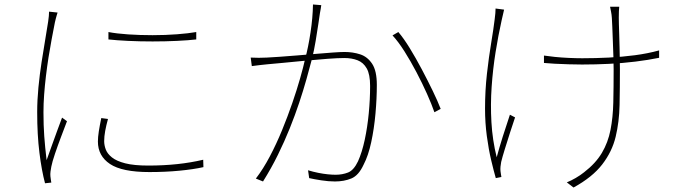

<svg xmlns="http://www.w3.org/2000/svg" viewBox="-20 -794 3040 857"><path d="M464 -651Q500 -644 552 -640.5Q604 -637 661 -637Q718 -637 770 -641Q822 -645 856 -651V-618Q822 -614 770 -611.5Q718 -609 661 -609Q604 -609 551.5 -611.5Q499 -614 464 -618ZM462 -263Q454 -234 449.5 -209.5Q445 -185 445 -164Q445 -146 452 -127Q459 -108 479.5 -91.5Q500 -75 539 -65Q578 -55 642 -55Q710 -55 771 -61.5Q832 -68 887 -81L888 -48Q843 -38 780.5 -32Q718 -26 647 -26Q525 -26 471 -62Q417 -98 417 -162Q417 -182 421 -207.5Q425 -233 432 -267ZM237 -738Q235 -732 233 -725Q231 -718 229 -710.5Q227 -703 225 -694Q218 -658 210.5 -618.5Q203 -579 196.5 -537.5Q190 -496 185 -454Q180 -412 177 -371.5Q174 -331 174 -293Q174 -235 177.5 -186.5Q181 -138 188 -79Q198 -107 210.5 -142Q223 -177 235.5 -211Q248 -245 257 -269L279 -253Q268 -224 253 -184.5Q238 -145 225.5 -108Q213 -71 209 -50Q207 -40 205.5 -28.5Q204 -17 205 -7Q206 0 207 8Q208 16 209 21L181 24Q166 -32 156 -112Q146 -192 146 -293Q146 -347 151.5 -404Q157 -461 165.5 -516Q174 -571 182 -618Q190 -665 195 -698Q197 -712 198 -722.5Q199 -733 199 -742Z M1414 -771Q1413 -763 1411.5 -754.5Q1410 -746 1408 -735Q1406 -722 1401 -687.5Q1396 -653 1389 -611.5Q1382 -570 1373 -533Q1362 -491 1348 -441Q1334 -391 1315.5 -335.5Q1297 -280 1273.5 -221.5Q1250 -163 1220.5 -103Q1191 -43 1154 16L1122 3Q1155 -40 1184.5 -96Q1214 -152 1239 -213Q1264 -274 1284.5 -333.5Q1305 -393 1319.5 -444Q1334 -495 1342 -531Q1356 -583 1366 -649Q1376 -715 1377 -774ZM1758 -651Q1782 -623 1809 -579Q1836 -535 1862.5 -485Q1889 -435 1911.5 -388.5Q1934 -342 1947 -308L1919 -293Q1907 -328 1886 -375Q1865 -422 1839 -471.5Q1813 -521 1785.5 -564.5Q1758 -608 1732 -636ZM1099 -537Q1119 -536 1135 -536Q1151 -536 1171 -537Q1192 -538 1227.5 -540.5Q1263 -543 1305.5 -546.5Q1348 -550 1389.5 -553.5Q1431 -557 1465.5 -559.5Q1500 -562 1518 -562Q1555 -562 1587.5 -551.5Q1620 -541 1641 -509.5Q1662 -478 1662 -415Q1662 -355 1656 -287.5Q1650 -220 1637 -159.5Q1624 -99 1603 -59Q1581 -11 1548.5 2.5Q1516 16 1475 16Q1447 16 1414.5 11Q1382 6 1360 1L1355 -34Q1378 -27 1400.5 -22.5Q1423 -18 1443 -16Q1463 -14 1478 -14Q1508 -14 1533.5 -24Q1559 -34 1578 -74Q1596 -114 1608 -170Q1620 -226 1626 -288.5Q1632 -351 1632 -410Q1632 -462 1617 -488.5Q1602 -515 1576 -525Q1550 -535 1517 -535Q1489 -535 1442 -531.5Q1395 -528 1342 -523Q1289 -518 1243.5 -513.5Q1198 -509 1173 -507Q1160 -506 1140 -503.5Q1120 -501 1104 -499Z M2744 -764Q2743 -756 2742.5 -744Q2742 -732 2742 -715Q2742 -706 2742.5 -685Q2743 -664 2744 -636.5Q2745 -609 2745.5 -580Q2746 -551 2746.5 -526Q2747 -501 2747 -485Q2747 -401 2745.5 -325.5Q2744 -250 2728 -183.5Q2712 -117 2668 -60Q2624 -3 2540 43L2510 20Q2528 13 2549.5 0.5Q2571 -12 2587 -25Q2639 -65 2666.5 -111.5Q2694 -158 2705 -214Q2716 -270 2717.5 -337Q2719 -404 2719 -485Q2719 -505 2718 -539Q2717 -573 2715.5 -609.5Q2714 -646 2713 -675Q2712 -704 2711 -714Q2710 -730 2707.5 -741.5Q2705 -753 2703 -764ZM2408 -546Q2427 -543 2456.5 -540Q2486 -537 2519 -535.5Q2552 -534 2579 -534Q2638 -534 2697.5 -537Q2757 -540 2814 -547.5Q2871 -555 2922 -569V-536Q2873 -526 2816 -519Q2759 -512 2698.5 -509Q2638 -506 2578 -506Q2552 -506 2519 -507Q2486 -508 2456.5 -509.5Q2427 -511 2408 -513ZM2230 -751Q2228 -742 2225 -729Q2222 -716 2219 -703Q2204 -636 2192 -561Q2180 -486 2174.5 -407Q2169 -328 2173.5 -248.5Q2178 -169 2197 -92Q2208 -133 2224 -184Q2240 -235 2256 -282L2279 -270Q2270 -244 2257.5 -205Q2245 -166 2233.5 -129Q2222 -92 2217 -71Q2215 -61 2214 -50Q2213 -39 2214 -30Q2215 -23 2216 -16Q2217 -9 2218 -4L2193 1Q2184 -30 2172.5 -78.5Q2161 -127 2153 -186.5Q2145 -246 2145 -309Q2145 -390 2153.5 -465Q2162 -540 2172.5 -603Q2183 -666 2188 -708Q2190 -722 2191 -735Q2192 -748 2192 -756Z"/></svg>

Font: Noto Sans HK Thin
Style: Regular
Weight: 100
Designer: Ryoko NISHIZUKA 西塚涼子 (kana, bopomofo & ideographs); Paul D. Hunt (Latin, Greek & Cyrillic); Sandoll Communications 산돌커뮤니
Foundry: Adobe
Version: Version 2.004-H2;hotconv 1.0.118;makeotfexe 2.5.65603